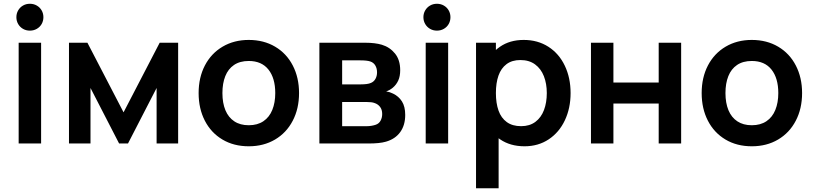

<svg xmlns="http://www.w3.org/2000/svg" viewBox="-20 -769 4358 1029"><path d="M80 -540H200.3V0H80ZM67.8 -676.8Q67.8 -696.8 77.3 -713.2Q86.8 -729.7 103.2 -739.2Q119.7 -748.8 140.2 -748.8Q160.6 -748.8 177.2 -739.2Q193.8 -729.7 203.2 -713.2Q212.6 -696.8 212.6 -676.8Q212.6 -656.8 203.2 -640.3Q193.8 -623.9 177.2 -614.4Q160.6 -604.8 140.2 -604.8Q119.7 -604.8 103.2 -614.4Q86.8 -623.9 77.3 -640.3Q67.8 -656.8 67.8 -676.8Z M349.7 -540H448.5L642.2 -167L835.8 -540H934.7V0H819.3V-297.5L666 0H618.3L465 -297.5V0H349.7Z M1044.5 -270.2Q1044.5 -353.9 1078.3 -418.6Q1112.2 -483.2 1173.3 -519.1Q1234.5 -555 1313.2 -555Q1393.4 -555 1454.5 -518.8Q1515.7 -482.7 1549.2 -417.8Q1582.7 -353 1582.7 -270.2Q1582.7 -186.7 1548.9 -122Q1515.2 -57.2 1454 -21.1Q1392.8 15 1313.2 15Q1233 15 1172.1 -21.2Q1111.2 -57.4 1077.8 -122.2Q1044.5 -186.9 1044.5 -270.2ZM1455.2 -270.2Q1455.2 -350.2 1418.7 -396.2Q1382.2 -442.2 1313.2 -442.2Q1265.8 -442.2 1234.2 -420.8Q1202.8 -399.5 1187.4 -360.9Q1172 -322.2 1172 -270.2Q1172 -217 1188.1 -178.2Q1204.2 -139.5 1235.8 -118.7Q1267.2 -97.8 1313.2 -97.8Q1359.7 -97.8 1391.6 -119.3Q1423.5 -140.8 1439.3 -179.8Q1455.2 -218.8 1455.2 -270.2Z M1691.7 -540H1937Q1989.8 -540 2026.2 -529.3Q2069.2 -516.4 2097 -482.1Q2124.8 -447.8 2124.8 -392.8Q2124.8 -360.2 2114.4 -337.5Q2104 -314.8 2085 -298.8Q2067.9 -284.8 2049.5 -279.2Q2069.2 -276.2 2086.7 -267.3Q2116.8 -252.9 2134.2 -225.5Q2151.7 -198 2151.7 -153Q2151.7 -98.2 2125.1 -61.2Q2098.5 -24.2 2048.5 -9.7Q2030.8 -4.6 2007.5 -2.3Q1984.2 0 1957 0H1691.7ZM1993.8 -100.5Q2011.1 -106.4 2019.7 -122.4Q2028.3 -138.4 2028.3 -158Q2028.3 -181.4 2016.8 -196.3Q2005.2 -211.2 1986.8 -217Q1973.3 -222.3 1946 -222.3H1813.7V-92.8H1948.7Q1959.4 -92.8 1971.8 -95Q1984.2 -97.1 1993.8 -100.5ZM1968.5 -324.8Q1984.1 -331.5 1992.4 -346.6Q2000.7 -361.8 2000.7 -381.3Q2000.7 -402.4 1991.4 -418.1Q1982.2 -433.8 1964.2 -439.7Q1946.8 -445.5 1911.2 -445.5H1813.7V-316.8H1913.7Q1930.1 -316.8 1944.5 -318.6Q1958.9 -320.4 1968.5 -324.8Z M2261.5 -540H2381.8V0H2261.5ZM2249.2 -676.8Q2249.2 -696.8 2258.8 -713.2Q2268.3 -729.7 2284.8 -739.2Q2301.2 -748.8 2321.7 -748.8Q2342.1 -748.8 2358.7 -739.2Q2375.3 -729.7 2384.7 -713.2Q2394.1 -696.8 2394.1 -676.8Q2394.1 -656.8 2384.7 -640.3Q2375.3 -623.9 2358.7 -614.4Q2342.1 -604.8 2321.7 -604.8Q2301.2 -604.8 2284.8 -614.4Q2268.3 -623.9 2258.8 -640.3Q2249.2 -656.8 2249.2 -676.8Z M2551.5 -270.2Q2551.5 -352.3 2578.7 -416.8Q2605.8 -481.2 2659 -518.1Q2712.1 -555 2786.8 -555Q2861.9 -555 2919 -518.4Q2976.1 -481.8 3007 -416.8Q3038 -351.9 3038 -270.2Q3038 -189.4 3007.4 -124.4Q2976.8 -59.4 2920.7 -22.2Q2864.6 15 2791.3 15Q2714.8 15 2660.7 -21.9Q2606.6 -58.8 2579 -123.3Q2551.5 -187.8 2551.5 -270.2ZM2531.2 -540H2637.7V-160.8H2652.3V240H2531.2ZM2910.5 -270.2Q2910.5 -320.7 2894.9 -360.6Q2879.3 -400.6 2847.6 -423.9Q2815.9 -447.2 2768.8 -447.2Q2724 -447.2 2694.7 -425.2Q2665.4 -403.2 2651.5 -363.7Q2637.7 -324.2 2637.7 -270.2Q2637.7 -215.9 2651.8 -176.3Q2665.8 -136.7 2696 -114.8Q2726.1 -92.8 2773 -92.8Q2818.6 -92.8 2849.5 -116Q2880.3 -139.2 2895.4 -179.2Q2910.5 -219.2 2910.5 -270.2Z M3147.2 -540H3267.5V-326.8H3510.2V-540H3630.5V0H3510.2V-214H3267.5V0H3147.2Z M3740.5 -270.2Q3740.5 -353.9 3774.3 -418.6Q3808.2 -483.2 3869.3 -519.1Q3930.5 -555 4009.2 -555Q4089.4 -555 4150.5 -518.8Q4211.7 -482.7 4245.2 -417.8Q4278.7 -353 4278.7 -270.2Q4278.7 -186.7 4244.9 -122Q4211.2 -57.2 4150 -21.1Q4088.8 15 4009.2 15Q3929 15 3868.1 -21.2Q3807.2 -57.4 3773.8 -122.2Q3740.5 -186.9 3740.5 -270.2ZM4151.2 -270.2Q4151.2 -350.2 4114.7 -396.2Q4078.2 -442.2 4009.2 -442.2Q3961.8 -442.2 3930.2 -420.8Q3898.8 -399.5 3883.4 -360.9Q3868 -322.2 3868 -270.2Q3868 -217 3884.1 -178.2Q3900.2 -139.5 3931.8 -118.7Q3963.2 -97.8 4009.2 -97.8Q4055.7 -97.8 4087.6 -119.3Q4119.5 -140.8 4135.3 -179.8Q4151.2 -218.8 4151.2 -270.2Z"/></svg>

Font: Tap Sans
Style: Regular
Weight: 400
Designer: Tap Payments
Foundry: Tap Payments
Version: Version 1.001;Glyphs 3.1.2 (3151)